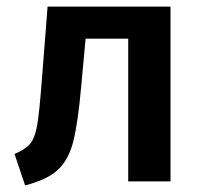

<svg xmlns="http://www.w3.org/2000/svg" viewBox="-20 -549 611 581"><path d="M496 -529V0H368V-432H239L226 -290Q216 -178 202 -122Q188 -66 155.5 -35.5Q123 -5 56 12L24 -83Q57 -97 71.5 -114.5Q86 -132 92.5 -170Q99 -208 106 -299L124 -529Z"/></svg>

Font: Fira Sans Medium
Style: Regular
Weight: 500
Designer: bBox Type GmbH & Carrois Corporate GbR & Edenspiekermann AG
Foundry: bBox Type GmbH & Carrois Corporate GbR & Edenspiekermann AG
Version: Version 4.301